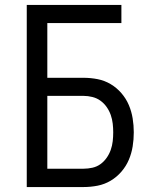

<svg xmlns="http://www.w3.org/2000/svg" viewBox="-20 -755 640 775"><path d="M88 0V-735H470V-662H171V-441H317Q346 -441 374 -435.5Q402 -430 426.5 -415.5Q451 -401 470 -379Q489 -357 500 -331Q511 -305 515.5 -277Q520 -249 520 -221Q520 -192 515.5 -164Q511 -136 500 -110Q489 -84 470 -62Q451 -40 426.5 -25.5Q402 -11 374 -5.5Q346 0 317 0ZM317 -74Q335 -74 353 -78Q371 -82 385.5 -92.5Q400 -103 410.5 -118Q421 -133 427 -150Q433 -167 435 -185Q437 -203 437 -221Q437 -238 435 -256Q433 -274 427 -291Q421 -308 410.5 -323Q400 -338 385.5 -348.5Q371 -359 353 -363.5Q335 -368 317 -368H171V-74Z"/></svg>

Font: Iosevka Fixed Extended
Style: Regular
Weight: 400
Width: 7
Monospace: yes
Designer: Belleve Invis
Foundry: Belleve Invis
Version: Version 24.1.1; ttfautohint (v1.8.4)